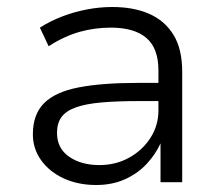

<svg xmlns="http://www.w3.org/2000/svg" viewBox="-20 -521 633 549"><path d="M255 8Q203 8 162 -11Q121 -30 97.5 -63Q74 -96 74 -137Q74 -194 106 -226Q138 -258 204.5 -271Q271 -284 374 -284H446V-232H377Q314 -232 269.5 -228Q225 -224 197 -214Q169 -204 156 -186.5Q143 -169 143 -141Q143 -97 177.5 -73Q212 -49 264 -49Q311 -49 349 -70Q387 -91 410 -126.5Q433 -162 433 -205V-320Q433 -383 398.5 -412.5Q364 -442 297 -442Q251 -442 208 -430Q165 -418 119 -389L94 -442Q124 -461 158 -474Q192 -487 228.5 -494Q265 -501 301 -501Q362 -501 406.5 -481.5Q451 -462 476 -421.5Q501 -381 501 -316V0H439V-111Q425 -80 399.5 -52.5Q374 -25 337.5 -8.5Q301 8 255 8Z"/></svg>

Font: Nunito Sans 8pt Light
Style: Regular
Weight: 300
Version: Version 3.101;gftools[0.9.27]